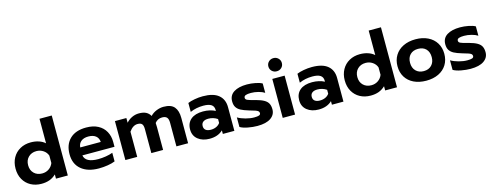

<svg xmlns="http://www.w3.org/2000/svg" viewBox="-23 -1505 5873 2285"><g transform="rotate(-15 2913.5 -362.0)"><path d="M32 -239Q32 -314 64 -372Q96 -430 154 -462.5Q212 -495 286 -495Q340 -495 385 -480Q430 -465 461 -437V-739H612V0H466V-52Q429 -17 385.5 -1Q342 15 286 15Q212 15 154.5 -16.5Q97 -48 64.5 -105.5Q32 -163 32 -239ZM461 -194V-285Q447 -326 409.5 -351.5Q372 -377 325 -377Q264 -377 225.5 -339Q187 -301 187 -239Q187 -177 225.5 -139.5Q264 -102 325 -102Q372 -102 408.5 -127Q445 -152 461 -194Z M697 -238Q697 -357 767.5 -426Q838 -495 969 -495Q1055 -495 1115 -463Q1175 -431 1206 -374.5Q1237 -318 1237 -247V-186H841Q857 -94 1013 -94Q1059 -94 1108 -102Q1157 -110 1193 -124V-18Q1158 -3 1103 6Q1048 15 993 15Q855 15 776 -51.5Q697 -118 697 -238ZM1094 -284Q1091 -332 1058 -358.5Q1025 -385 967 -385Q910 -385 877 -358Q844 -331 841 -284Z M1321 -480H1462V-422Q1493 -457 1534 -476Q1575 -495 1619 -495Q1674 -495 1707 -477.5Q1740 -460 1759 -426Q1790 -459 1834.5 -477Q1879 -495 1923 -495Q2015 -495 2054.5 -448Q2094 -401 2094 -312V0H1950V-291Q1950 -337 1932 -357Q1914 -377 1874 -377Q1818 -377 1784 -333Q1786 -301 1786 -281V0H1641V-296Q1641 -340 1625.5 -358.5Q1610 -377 1572 -377Q1513 -377 1467 -310V0H1321Z M2159 -151Q2159 -231 2212 -275.5Q2265 -320 2362 -320Q2405 -320 2444 -311Q2483 -302 2513 -286V-298Q2513 -343 2481 -364Q2449 -385 2383 -385Q2295 -385 2221 -352V-462Q2253 -476 2304 -485.5Q2355 -495 2406 -495Q2536 -495 2600 -441.5Q2664 -388 2664 -292V0H2522V-44Q2461 15 2358 15Q2270 15 2214.5 -29.5Q2159 -74 2159 -151ZM2513 -138V-186Q2462 -220 2401 -220Q2359 -220 2336.5 -202.5Q2314 -185 2314 -151Q2314 -119 2336 -102Q2358 -85 2399 -85Q2436 -85 2466 -99Q2496 -113 2513 -138Z M2734 -29V-147Q2774 -123 2830 -108Q2886 -93 2934 -93Q2975 -93 2994 -100Q3013 -107 3013 -126Q3013 -141 3002 -150.5Q2991 -160 2968.5 -167.5Q2946 -175 2894 -190Q2833 -208 2798.5 -226.5Q2764 -245 2746.5 -273Q2729 -301 2729 -345Q2729 -420 2788.5 -457.5Q2848 -495 2950 -495Q3000 -495 3053.5 -484.5Q3107 -474 3136 -457V-342Q3107 -361 3060.5 -373Q3014 -385 2970 -385Q2929 -385 2906.5 -377Q2884 -369 2884 -347Q2884 -328 2905.5 -318Q2927 -308 2986 -293L3006 -288Q3069 -271 3104 -250.5Q3139 -230 3153.5 -201.5Q3168 -173 3168 -130Q3168 -64 3111 -24.5Q3054 15 2946 15Q2892 15 2830.5 3.5Q2769 -8 2734 -29Z M3253 -635Q3253 -669 3277 -692.5Q3301 -716 3336 -716Q3371 -716 3395 -692.5Q3419 -669 3419 -635Q3419 -600 3395 -577Q3371 -554 3336 -554Q3301 -554 3277 -577Q3253 -600 3253 -635ZM3260 -480H3412V0H3260Z M3503 -151Q3503 -231 3556 -275.5Q3609 -320 3706 -320Q3749 -320 3788 -311Q3827 -302 3857 -286V-298Q3857 -343 3825 -364Q3793 -385 3727 -385Q3639 -385 3565 -352V-462Q3597 -476 3648 -485.5Q3699 -495 3750 -495Q3880 -495 3944 -441.5Q4008 -388 4008 -292V0H3866V-44Q3805 15 3702 15Q3614 15 3558.5 -29.5Q3503 -74 3503 -151ZM3857 -138V-186Q3806 -220 3745 -220Q3703 -220 3680.5 -202.5Q3658 -185 3658 -151Q3658 -119 3680 -102Q3702 -85 3743 -85Q3780 -85 3810 -99Q3840 -113 3857 -138Z M4088 -239Q4088 -314 4120 -372Q4152 -430 4210 -462.5Q4268 -495 4342 -495Q4396 -495 4441 -480Q4486 -465 4517 -437V-739H4668V0H4522V-52Q4485 -17 4441.5 -1Q4398 15 4342 15Q4268 15 4210.5 -16.5Q4153 -48 4120.5 -105.5Q4088 -163 4088 -239ZM4517 -194V-285Q4503 -326 4465.5 -351.5Q4428 -377 4381 -377Q4320 -377 4281.5 -339Q4243 -301 4243 -239Q4243 -177 4281.5 -139.5Q4320 -102 4381 -102Q4428 -102 4464.5 -127Q4501 -152 4517 -194Z M4738 -240Q4738 -315 4773.5 -373Q4809 -431 4874.5 -463Q4940 -495 5027 -495Q5113 -495 5178.5 -463Q5244 -431 5279.5 -373Q5315 -315 5315 -240Q5315 -163 5279.5 -105.5Q5244 -48 5179 -16.5Q5114 15 5027 15Q4940 15 4874.5 -16.5Q4809 -48 4773.5 -105.5Q4738 -163 4738 -240ZM5160 -240Q5160 -304 5124.5 -340.5Q5089 -377 5027 -377Q4965 -377 4929 -340.5Q4893 -304 4893 -240Q4893 -178 4929.5 -140.5Q4966 -103 5027 -103Q5088 -103 5124 -140.5Q5160 -178 5160 -240Z M5360 -29V-147Q5400 -123 5456 -108Q5512 -93 5560 -93Q5601 -93 5620 -100Q5639 -107 5639 -126Q5639 -141 5628 -150.5Q5617 -160 5594.5 -167.5Q5572 -175 5520 -190Q5459 -208 5424.5 -226.5Q5390 -245 5372.5 -273Q5355 -301 5355 -345Q5355 -420 5414.5 -457.5Q5474 -495 5576 -495Q5626 -495 5679.5 -484.5Q5733 -474 5762 -457V-342Q5733 -361 5686.5 -373Q5640 -385 5596 -385Q5555 -385 5532.5 -377Q5510 -369 5510 -347Q5510 -328 5531.5 -318Q5553 -308 5612 -293L5632 -288Q5695 -271 5730 -250.5Q5765 -230 5779.5 -201.5Q5794 -173 5794 -130Q5794 -64 5737 -24.5Q5680 15 5572 15Q5518 15 5456.5 3.5Q5395 -8 5360 -29Z"/></g></svg>

Font: Prompt SemiBold
Style: Regular
Weight: 600
Designer: Katatrad Team
Foundry: CadsonDemak
Version: Version 1.000